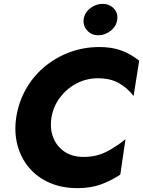

<svg xmlns="http://www.w3.org/2000/svg" viewBox="-20 -960 742 996"><path d="M247 -350Q257 -410 292.5 -456Q328 -502 379 -528Q430 -554 488 -554Q553 -554 597.5 -528.5Q642 -503 673 -462L702 -645Q660 -679 611 -697.5Q562 -716 496 -716Q413 -716 340 -688.5Q267 -661 209 -612Q151 -563 113.5 -496Q76 -429 64 -350Q53 -274 70.5 -207.5Q88 -141 130.5 -90.5Q173 -40 237 -12Q301 16 382 16Q451 16 504 -3.5Q557 -23 604 -54L631 -238Q588 -202 533.5 -173.5Q479 -145 410 -146Q353 -147 313.5 -174Q274 -201 256 -247Q238 -293 247 -350ZM414 -860Q410 -826 432.5 -801.5Q455 -777 490 -777Q525 -777 554.5 -800.5Q584 -824 588 -858Q593 -893 570 -916.5Q547 -940 512 -940Q478 -940 448.5 -917.5Q419 -895 414 -860Z"/></svg>

Font: Jost* 700 Bold Italic
Style: Bold Italic
Weight: 700
Italic angle: -10°
Version: Version 3.200; ttfautohint (v0.97) -l 8 -r 50 -G 200 -x 14 -